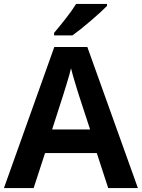

<svg xmlns="http://www.w3.org/2000/svg" viewBox="-20 -956 722 976"><path d="M438 -298H245L301 -472Q306 -488 320 -533.5Q334 -579 341 -609Q348 -580 361 -537Q374 -494 381 -472ZM530 0H681L424 -717H256L0 0H151L209 -178H472ZM524 -936H367Q346 -902 312.5 -859.5Q279 -817 255 -789V-776H348Q385 -802 441 -850Q497 -898 524 -926Z"/></svg>

Font: Noto Sans UI
Style: Bold
Weight: 700
Designer: Monotype Design Team
Foundry: Monotype Imaging Inc.
Version: Version 1.901